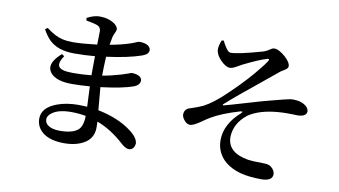

<svg xmlns="http://www.w3.org/2000/svg" viewBox="-81 -978 2163 1225"><g transform="rotate(10 1000.0 -366.0)"><path d="M347.7 -25.4Q451.2 -25.4 479.5 -71.3Q496.1 -99.6 496.1 -147.5Q450.2 -156.2 401.4 -156.2Q307.6 -156.2 267.6 -116.2Q252 -100.6 252 -84Q252 -45.9 301.8 -31.2Q322.3 -25.4 347.7 -25.4ZM394.5 -748 392.6 -764.6Q438.5 -788.1 474.6 -788.1Q533.2 -788.1 574.2 -758.8Q594.7 -742.2 595.7 -725.6Q595.7 -716.8 583 -690.4Q578.1 -679.7 576.2 -669.9Q572.3 -651.4 567.4 -621.1Q638.7 -633.8 692.4 -651.4Q710.9 -657.2 733.4 -667Q748 -672.9 752.9 -672.9Q798.8 -672.9 818.4 -650.4Q825.2 -641.6 825.2 -631.8Q825.2 -606.4 793 -593.8Q788.1 -591.8 783.2 -589.8Q699.2 -560.5 558.6 -542Q554.7 -467.8 554.7 -418.9Q608.4 -427.7 674.8 -447.3Q694.3 -453.1 718.8 -461.9Q735.4 -468.8 739.3 -468.8Q801.8 -465.8 804.7 -430.7Q803.7 -402.3 768.6 -387.7Q699.2 -362.3 556.6 -344.7Q557.6 -327.1 569.3 -197.3Q705.1 -169.9 789.1 -104.5Q793 -101.6 795.9 -99.6Q840.8 -62.5 841.8 -28.3Q836.9 10.7 804.7 13.7Q785.2 13.7 758.8 -7.8Q757.8 -8.8 755.9 -10.7Q752 -14.6 750 -15.6Q668.9 -89.8 576.2 -125Q577.1 -111.3 577.1 -85.9Q577.1 -2 490.2 31.2Q447.3 47.9 390.6 47.9Q272.5 47.9 226.6 -15.6Q207 -43.9 207 -79.1Q207 -150.4 298.8 -185.5Q359.4 -209 440.4 -209Q460.9 -209 495.1 -207Q492.2 -256.8 489.3 -337.9Q425.8 -333 373 -333Q270.5 -333 233.4 -378.9Q194.3 -428.7 264.6 -497.1Q271.5 -503.9 278.3 -509.8L294.9 -499Q243.2 -424.8 306.6 -409.2Q330.1 -403.3 368.2 -403.3Q428.7 -403.3 487.3 -409.2V-453.1Q487.3 -505.9 488.3 -533.2Q422.9 -527.3 355.5 -527.3Q245.1 -527.3 189.5 -584Q164.1 -610.4 144.5 -647.5L160.2 -658.2Q218.8 -613.3 265.6 -603.5Q295.9 -596.7 334 -596.7Q390.6 -596.7 489.3 -608.4Q491.2 -694.3 491.2 -696.3Q490.2 -720.7 468.8 -730.5Q445.3 -739.3 394.5 -748Z M1266.6 -771.5 1279.3 -774.4Q1309.6 -715.8 1326.2 -708Q1331.1 -705.1 1335 -705.1Q1381.8 -704.1 1540 -749Q1543.9 -750 1545.9 -751Q1561.5 -755.9 1586.9 -773.4Q1597.7 -780.3 1606.4 -780.3Q1637.7 -780.3 1681.6 -741.2Q1715.8 -709 1716.8 -685.5Q1716.8 -669.9 1694.3 -657.2Q1675.8 -646.5 1669.9 -641.6Q1638.7 -615.2 1566.4 -556.6Q1417 -436.5 1346.7 -373Q1342.8 -366.2 1349.6 -366.2Q1387.7 -376 1486.3 -405.3Q1593.8 -437.5 1629.9 -446.3Q1744.1 -476.6 1764.6 -479.5Q1775.4 -480.5 1783.2 -480.5Q1836.9 -480.5 1868.2 -453.1Q1883.8 -438.5 1884.8 -421.9Q1882.8 -386.7 1826.2 -385.7Q1817.4 -385.7 1798.8 -386.7Q1757.8 -387.7 1732.4 -386.7Q1605.5 -381.8 1529.3 -338.9Q1519.5 -333 1511.7 -328.1Q1429.7 -264.6 1428.7 -172.9Q1431.6 -74.2 1565.4 -51.8Q1588.9 -47.9 1665 -46.9Q1681.6 -46.9 1691.4 -44.9Q1717.8 -40 1734.4 -12.7Q1741.2 0 1741.2 10.7Q1741.2 52.7 1676.8 55.7Q1669.9 55.7 1664.1 55.7Q1591.8 55.7 1533.2 41Q1415 7.8 1380.9 -82Q1370.1 -112.3 1370.1 -146.5Q1371.1 -250 1469.7 -336.9Q1481.4 -348.6 1472.7 -348.6Q1468.8 -348.6 1463.9 -347.7Q1346.7 -313.5 1278.3 -272.5Q1256.8 -259.8 1225.6 -237.3Q1182.6 -208 1162.1 -207Q1135.7 -207 1116.2 -237.3Q1106.4 -252.9 1106.4 -266.6Q1108.4 -297.9 1135.7 -308.6Q1191.4 -326.2 1224.6 -341.8Q1288.1 -375 1367.2 -452.1Q1473.6 -552.7 1547.9 -647.5Q1568.4 -672.9 1580.1 -691.4Q1591.8 -709 1580.1 -708Q1574.2 -708 1568.4 -705.1Q1529.3 -695.3 1423.8 -643.6Q1412.1 -637.7 1394.5 -627Q1365.2 -609.4 1347.7 -609.4Q1321.3 -609.4 1286.1 -645.5Q1253.9 -679.7 1252.9 -710.9Q1252 -735.4 1266.6 -771.5Z"/></g></svg>

Font: GenYoMin JP SemiBold
Style: Regular
Weight: 600
Version: Version 1.001;PS 1;hotconv 16.6.51;makeotf.lib2.5.65220 DEVE